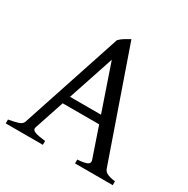

<svg xmlns="http://www.w3.org/2000/svg" viewBox="-148 -776 891 909"><g transform="rotate(30 297.5 -321.5)"><path d="M370.1 -261.2 284.2 -512.2 200.7 -261.2ZM186 -217.3 131.8 -54.2Q127 -39.1 145 -32.2Q163.1 -25.4 203.1 -21V0H0V-21Q33.2 -26.9 52.7 -33.2Q72.3 -39.6 77.1 -54.2L258.8 -604Q270 -616.2 286.6 -626.2Q303.2 -636.2 315.9 -643.1L521 -54.2Q523.4 -47.4 527.8 -42Q532.2 -36.6 539.6 -32.7Q546.9 -28.8 558.1 -25.9Q569.3 -22.9 585 -21V0H378.9V-21Q417 -23.4 431.6 -30.8Q446.3 -38.1 440.9 -54.2L385.3 -217.3Z"/></g></svg>

Font: Gentium Plus Phon
Style: Regular
Weight: 400
Designer: J. Victor Gaultney, Annie Olsen, Iska Routamaa, Becca Hirsbrunner
Foundry: SIL International
Version: Version 5.000